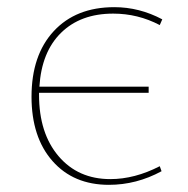

<svg xmlns="http://www.w3.org/2000/svg" viewBox="-20 -506 524 536"><path d="M284 10Q185 10 126.5 -56.5Q68 -123 68 -236Q68 -352 130 -419Q192 -486 299 -486Q369 -486 433 -452L426 -436Q365 -468 296 -468Q205 -468 150.5 -414.5Q96 -361 90 -264H395V-247H89V-241Q89 -134 143.5 -70Q198 -6 288 -6Q356 -6 426 -42L431 -28Q361 10 284 10Z"/></svg>

Font: Cantarell Thin
Style: Regular
Weight: 100
Designer: Dave Crossland, Nikolaus Waxweiler, Florian Fecher, Jacques Le Bailly, Eben Sorkin, Alexei Vanyashin, Alexios Zavras, Em
Version: Version 0.303